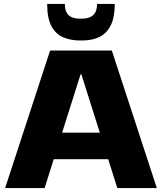

<svg xmlns="http://www.w3.org/2000/svg" viewBox="-20 -957 824 977"><path d="M235 -700H549L778 0H577L394 -579H390L207 0H6ZM215 -282H568V-147H215ZM387 -751Q341 -751 303 -766.5Q265 -782 242.5 -822.5Q220 -863 220 -937H310Q310 -907 320.5 -890.5Q331 -874 348.5 -868Q366 -862 387 -862H397Q434 -862 454 -880Q474 -898 474 -937H564Q564 -871 544.5 -830Q525 -789 488 -770Q451 -751 398 -751Z"/></svg>

Font: Pathway Extreme ExtraBold
Style: Regular
Weight: 800
Designer: Eduardo Rodriguez Tunni
Foundry: Eduardo Rodriguez Tunni
Version: Version 1.001;gftools[0.9.26]